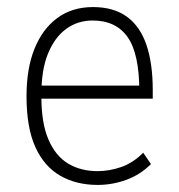

<svg xmlns="http://www.w3.org/2000/svg" viewBox="-20 -515 505 543"><path d="M256 8Q196 8 150.5 -18Q105 -44 80 -99Q55 -154 55 -243Q55 -321 77.5 -377Q100 -433 142 -464Q184 -495 243 -495Q301 -495 338.5 -468Q376 -441 394 -388.5Q412 -336 412 -260V-236H83V-273H390L374 -257Q374 -363 341 -410Q308 -457 242 -457Q200 -457 167.5 -433.5Q135 -410 116 -364Q97 -318 97 -248V-242Q97 -167 117 -120.5Q137 -74 172.5 -52.5Q208 -31 256 -31Q289 -31 322.5 -42.5Q356 -54 385 -83L407 -51Q377 -21 337.5 -6.5Q298 8 256 8Z"/></svg>

Font: Nunito Sans 10pt Condensed ExtraLight
Style: Regular
Weight: 250
Width: 3
Designer: Vernon Adams
Foundry: Vernon Adams
Version: Version 3.101;gftools[0.9.27]